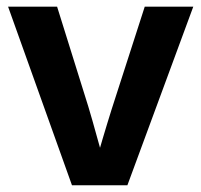

<svg xmlns="http://www.w3.org/2000/svg" viewBox="-20 -548 596 568"><path d="M551.8 -528.3 356.9 0H192.9L3.9 -528.3H148.9L241.2 -232.9Q245.1 -220.7 253.7 -190.2Q262.2 -159.7 275.9 -110.8Q277.8 -117.7 283.9 -138.2Q290 -158.7 297.4 -183.1Q304.7 -207.5 310.1 -224.1L408.2 -528.3Z"/></svg>

Font: Arimo
Style: Bold
Weight: 700
Designer: Steve Matteson
Foundry: Monotype Imaging Inc.
Version: Version 1.33